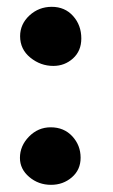

<svg xmlns="http://www.w3.org/2000/svg" viewBox="-20 -524 322 549"><path d="M128 -504.5Q165.5 -504.5 189 -478.2Q212.5 -452 212.5 -414Q212.5 -378.5 188.8 -357Q165 -335.5 132.5 -335.5Q96 -335.5 66.8 -359.2Q37.5 -383 37.5 -420.5Q37.5 -455 64.2 -479.8Q91 -504.5 128 -504.5ZM126 4.5Q90 4.5 63.5 -18Q37 -40.5 37 -72.5Q37 -107 63 -133.5Q89 -160 125 -160Q163 -160 186.8 -134.2Q210.5 -108.5 210.5 -73Q210.5 -38.5 185.5 -17Q160.5 4.5 126 4.5Z"/></svg>

Font: Grandstander Medium
Style: Regular
Weight: 500
Designer: Tyler Finck
Foundry: Etcetera Type Co
Version: Version 1.200; ttfautohint (v1.8.3)